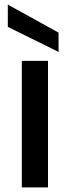

<svg xmlns="http://www.w3.org/2000/svg" viewBox="-20 -816 305 836"><path d="M189 -551V0H75V-551ZM235 -674V-590L14 -699V-796Z"/></svg>

Font: IBM-Poppins
Style: Poppins-Medium
Weight: 500
Designer: Mike Abbink, Paul van der Laan, Pieter van Rosmalen, Ben Mitchell, Mark Frömberg
Foundry: Bold Monday
Version: Version 1.1